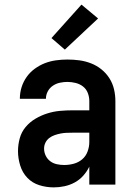

<svg xmlns="http://www.w3.org/2000/svg" viewBox="-20 -800 590 832"><path d="M213 12Q181 12 150.5 2.5Q120 -7 98.5 -29.5Q77 -52 67.5 -83Q58 -114 58 -145Q58 -173 65.5 -200.5Q73 -228 91 -249.5Q109 -271 133.5 -285.5Q158 -300 185 -308.5Q212 -317 239.5 -319.5Q267 -322 295 -322H367V-362Q367 -380 360.5 -397Q354 -414 340 -425Q326 -436 308 -440.5Q290 -445 272 -445Q256 -445 239.5 -441.5Q223 -438 209 -428.5Q195 -419 187 -404Q179 -389 179 -372H66Q66 -398 73.5 -422Q81 -446 95.5 -466.5Q110 -487 130.5 -502Q151 -517 174 -526Q197 -535 222 -538.5Q247 -542 272 -542Q299 -542 324.5 -538.5Q350 -535 374.5 -525.5Q399 -516 419.5 -499.5Q440 -483 454 -461Q468 -439 474 -413.5Q480 -388 480 -362V0H367V-78Q357 -57 341 -39Q325 -21 304 -9.5Q283 2 259.5 7Q236 12 213 12ZM258 -85Q279 -85 299.5 -90.5Q320 -96 336 -109.5Q352 -123 359.5 -143.5Q367 -164 367 -184V-225H295Q282 -225 269 -224.5Q256 -224 243 -221.5Q230 -219 217 -214.5Q204 -210 193.5 -202Q183 -194 177 -182Q171 -170 171 -156Q171 -140 178 -125.5Q185 -111 197.5 -101.5Q210 -92 226 -88.5Q242 -85 258 -85ZM261 -585 203 -635 333 -780 405 -720Z"/></svg>

Font: Lode
Style: Bold
Weight: 700
Monospace: yes
Designer: Belleve Invis
Foundry: Belleve Invis
Version: Version 29.2.0; ttfautohint (v1.8.3)